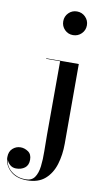

<svg xmlns="http://www.w3.org/2000/svg" viewBox="-214 -809 608 1119"><g transform="rotate(10 90.0 -250.0)"><path d="M78 -690Q78 -719.2 98.2 -739.6Q118.4 -760 147.6 -760Q176.9 -760 197.4 -739.6Q218 -719.2 218 -690Q218 -660.8 197.4 -640.4Q176.9 -620 147.6 -620Q118.4 -620 98.2 -640.4Q78 -660.8 78 -690ZM210.6 -460V12Q210.6 77.5 193.4 134.1Q176.1 190.6 136.6 225.3Q97 260 30 260Q-33.8 260 -69.6 226.1Q-105.4 192.1 -105.4 146.6Q-105.4 113.1 -85.2 95.1Q-65.1 77 -38.4 77Q-15.1 77 6.4 91.5Q28 106 28 139Q28 171.4 7.4 187.2Q-13.2 203 -44.2 203Q-66.5 203 -81.9 188.6Q-97.4 174.2 -100.6 157.2Q-100.2 181.8 -84.9 204.3Q-69.5 226.9 -42.1 241.2Q-14.8 255.6 21.8 255.6Q57.8 255.6 74.8 230.8Q91.9 205.9 96.8 165.1Q101.8 124.2 100.8 75.6Q99.8 26.9 99.8 -20.8L100.6 -457H18V-460Z"/></g></svg>

Font: Bodoni* 72 Medium
Style: Regular
Weight: 500
Version: Version 1.002; ttfautohint (v0.97) -l 8 -r 50 -G 200 -x 14 -